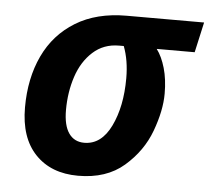

<svg xmlns="http://www.w3.org/2000/svg" viewBox="-45 -592 712 650"><g transform="rotate(5 311.5 -267.0)"><path d="M44 -205Q44 -304 80 -380.5Q116 -457 187 -500.5Q258 -544 360 -544H623L600 -441H471Q489 -417 500 -379Q511 -341 511 -292Q511 -235 485 -164.5Q459 -94 399 -42Q339 10 243 10Q151 10 97.5 -46Q44 -102 44 -205ZM377 -333Q377 -394 359 -441H343Q291 -441 254.5 -408Q218 -375 200.5 -322Q183 -269 183 -208Q183 -156 201.5 -129.5Q220 -103 254 -103Q312 -103 344.5 -170Q377 -237 377 -333Z"/></g></svg>

Font: Noto Sans Display
Style: Bold Italic
Weight: 700
Italic angle: -12°
Designer: Monotype Design team
Foundry: Monotype Imaging Inc.
Version: Version 1.000